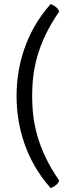

<svg xmlns="http://www.w3.org/2000/svg" viewBox="-20 -810 374 968"><path d="M235.4 138.2C235.4 138.2 271 126.5 278.3 100.1C166 -62.5 142.1 -198.7 142.1 -326.2C142.1 -453.6 166 -588.9 278.3 -751.5C271 -777.8 235.4 -789.6 235.4 -789.6C105.5 -644 63.5 -472.2 63.5 -325.7C63.5 -179.2 105.5 -7.3 235.4 138.2Z"/></svg>

Font: Basic
Style: Regular
Weight: 400
Designer: Magnus Gaarde
Foundry: Magnus Gaarde
Version: Version 1.001